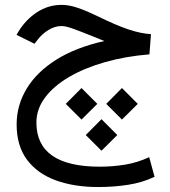

<svg xmlns="http://www.w3.org/2000/svg" viewBox="-20 -437 698 788"><path d="M416 -10.7 480.5 -75.7 545.4 -10.7 480.5 53.7ZM250 -10.7 314.5 -75.7 379.4 -10.7 314.5 53.7ZM332 117.2 396.5 52.2 461.4 117.2 396.5 181.6ZM408.2 -268.6Q398.9 -272.5 391.6 -275.4Q384.3 -278.3 363.8 -286.6Q314.5 -306.6 282.2 -318.4Q250 -330.1 232.9 -330.1Q205.1 -330.1 179 -314Q152.8 -297.9 134.8 -274.4L121.6 -257.3L47.9 -293.9L55.2 -306.6Q85.9 -356.9 132.1 -387Q178.2 -417 233.4 -417Q264.2 -417 301.3 -404.1Q338.4 -391.1 381.3 -370.1Q457 -333 507.3 -316.2Q557.6 -299.3 599.6 -296.9L593.3 -213.9Q495.6 -206.1 411.4 -182.1Q327.1 -158.2 263.7 -121.1Q200.2 -84 164.8 -36.6Q129.4 10.7 129.4 65.9Q129.4 247.1 389.6 247.1Q442.4 247.1 493.2 238.8Q543.9 230.5 592.3 208L614.3 288.6Q565.4 312 506.8 321.3Q448.2 330.6 382.8 330.6Q284.2 330.6 208.7 303Q133.3 275.4 90.8 218.5Q48.3 161.6 48.3 73.7Q48.3 -4.9 89.4 -73Q130.4 -141.1 210.4 -191.7Q290.5 -242.2 408.2 -268.6Z"/></svg>

Font: Vazir FD-WOL-UI
Style: Regular-FD-WOL-UI
Weight: 400
Designer: Saber Rastikerdar
Foundry: Saber Rastikerdar
Version: Version 30.1.0